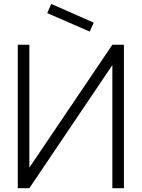

<svg xmlns="http://www.w3.org/2000/svg" viewBox="-20 -984 741 1004"><path d="M449 -819 227 -915.5 248 -963.5 470 -865.5ZM628 -750V0H567.5V-643.5L133.5 0H73V-750H133.5V-107.5L567.5 -750Z"/></svg>

Font: Russisch Sans Light
Style: Regular
Weight: 300
Designer: Michael Sharanda (font) & Cristiano Sobral (main changes)
Foundry: Michael Sharanda
Version: Version 2.00;September 8, 2020;FontCreator 13.0.0.2681 64-bi